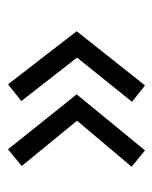

<svg xmlns="http://www.w3.org/2000/svg" viewBox="32 -510 400 505"><g transform="rotate(-90 232.5 -258.0)"><path d="M216.8 -111.3 259.8 -77.1 402.3 -256.8 262.7 -437.5 218.8 -402.3 333 -255.9ZM45.9 -112.3 88.9 -77.1 236.3 -256.8 91.8 -437.5 47.9 -401.4 167 -255.9Z"/></g></svg>

Font: Yaldevi Colombo
Style: Regular
Weight: 400
Designer: Sol Matas, Denzil Rajitha, Kosala Senevirathne and Pathum Egodawatta
Foundry: Mooniak
Version: Version 1.020 ; ttfautohint (v1.6)